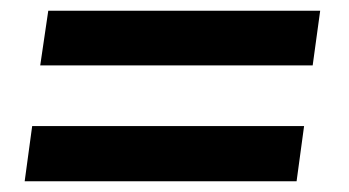

<svg xmlns="http://www.w3.org/2000/svg" viewBox="-20 -433 650 358"><path d="M55 -311 70 -413H577L563 -311ZM26 -95 40 -198H547L533 -95Z"/></svg>

Font: Chivo Medium SemiBold
Style: Italic
Weight: 600
Italic angle: -8.05°
Version: Version 2.002